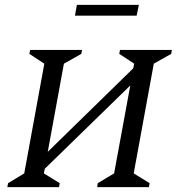

<svg xmlns="http://www.w3.org/2000/svg" viewBox="-20 -764 732 784"><path d="M10 0 13 -16 79 -56 161 -504 100 -544 103 -560H315L312 -544L241 -504L175 -144L524 -485L528 -504L467 -544L470 -560H682L679 -544L608 -504L526 -56L591 -16L588 0H377L379 -16L446 -56L512 -415L163 -75L159 -56L224 -16L221 0ZM286 -700 294 -744H547L538 -700Z"/></svg>

Font: Spectral SC
Style: Italic
Weight: 400
Italic angle: -10°
Designer: Jean-Baptiste Levee
Foundry: Production Type
Version: Version 2.001